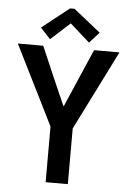

<svg xmlns="http://www.w3.org/2000/svg" viewBox="-61 -973 684 1018"><g transform="rotate(5 281.0 -464.5)"><path d="M221.2 0V-296.4L10.3 -719.7H145.5L215.8 -556.2L279.3 -411.6H282.7L345.2 -556.2L416 -719.7H551.3L339.4 -296.4V0ZM178.2 -757.3 125 -814.5 270 -929.2H293.9L437.5 -814.5L385.7 -757.3L281.7 -849.6H279.8Z"/></g></svg>

Font: Reddit Sans Condensed SemiBold
Style: Regular
Weight: 600
Designer: Stephen Hutchings
Foundry: Reddit
Version: Version 1.014